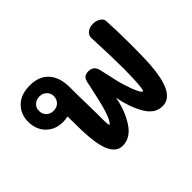

<svg xmlns="http://www.w3.org/2000/svg" viewBox="-120 -829 1051 1051"><g transform="rotate(-45 405.5 -303.5)"><path d="M740 -365Q740 -285 737 -223Q730 -114 702.5 -60Q675 -6 624 -6Q566 -6 530 -67.5Q494 -129 476 -219Q462 -137 420.5 -72Q379 -7 316 -7Q267 -7 242 -67.5Q217 -128 217 -267Q217 -314 216 -335Q199 -330 178 -330Q118 -330 80.5 -368Q43 -406 43 -466Q43 -525 82 -563Q121 -601 190 -601Q261 -601 299.5 -558.5Q338 -516 338 -439Q338 -369 340 -295Q341 -270 341 -231V-197Q341 -140 346 -140Q351 -140 361 -157Q371 -174 382 -208Q397 -255 418 -355L425 -389Q429 -409 439.5 -419Q450 -429 471 -429Q511 -429 521 -391L531 -347Q539 -308 547.5 -274Q556 -240 565 -217Q574 -187 586 -163.5Q598 -140 605 -140Q615 -140 618 -248Q619 -264 619 -301Q619 -391 612 -546Q611 -567 628.5 -581Q646 -595 673 -595Q697 -595 715.5 -583.5Q734 -572 735 -554Q740 -466 740 -365ZM185 -410Q210 -410 226 -426Q242 -442 242 -466Q242 -490 225.5 -505.5Q209 -521 185 -521Q161 -521 144 -506Q127 -491 127 -466Q127 -442 143 -426Q159 -410 185 -410Z"/></g></svg>

Font: Mali SemiBold
Style: Regular
Weight: 600
Designer: Kitiyaporn Chalermlarp | Katatrad Aksorn Co.,Ltd.
Foundry: Cadson Demak Co.,Ltd.
Version: Version 1.000; ttfautohint (v1.6)